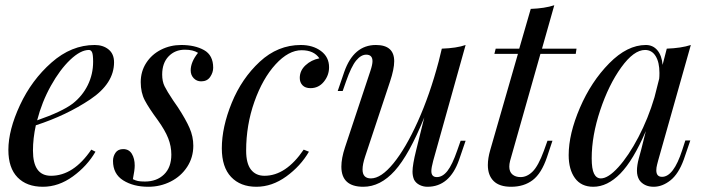

<svg xmlns="http://www.w3.org/2000/svg" viewBox="-20 -700 2708 734"><path d="M117 -221Q106 -171 106 -124Q106 -28 175 -28Q261 -28 329 -128L345 -120Q313 -65 258.5 -25.5Q204 14 144 14Q82 14 47 -22Q12 -58 12 -127Q12 -203 56.5 -298.5Q101 -394 177 -461Q253 -528 342 -528Q374 -528 395 -511Q416 -494 416 -462Q416 -381 325 -320Q234 -259 117 -221ZM122 -240Q217 -273 258 -304Q295 -333 315.5 -374.5Q336 -416 336 -464Q336 -491 332 -500Q328 -509 320 -509Q288 -509 248.5 -471.5Q209 -434 174.5 -372Q140 -310 122 -240Z M534 -6Q579 -6 607 -33Q635 -60 635 -109Q635 -141 623 -171.5Q611 -202 583 -241Q549 -287 533.5 -316.5Q518 -346 518 -386Q518 -427 539 -459.5Q560 -492 595.5 -510Q631 -528 673 -528Q725 -528 760 -508.5Q795 -489 795 -441Q795 -423 783.5 -406Q772 -389 749 -389Q732 -389 720.5 -401Q709 -413 709 -431Q709 -463 737 -498Q718 -510 687 -510Q649 -510 624.5 -484.5Q600 -459 600 -415Q600 -389 609 -370.5Q618 -352 642 -316L660 -290Q690 -244 704.5 -211Q719 -178 719 -143Q719 -98 695.5 -62Q672 -26 632.5 -6Q593 14 547 14Q490 14 451 -10.5Q412 -35 412 -85Q412 -102 421.5 -116Q431 -130 451 -130Q473 -130 484 -112Q495 -94 495 -67Q495 -50 488 -15Q498 -10 507.5 -8Q517 -6 534 -6Z M921 -124Q921 -75 939.5 -51.5Q958 -28 991 -28Q1073 -28 1141 -128L1161 -120Q1129 -65 1074.5 -25.5Q1020 14 960 14Q899 14 863.5 -23.5Q828 -61 828 -133Q828 -214 866 -307Q904 -400 973 -464Q1042 -528 1130 -528Q1176 -528 1207 -505Q1238 -482 1238 -443Q1238 -412 1218 -387.5Q1198 -363 1167 -363Q1147 -363 1136.5 -374Q1126 -385 1126 -402Q1126 -430 1148 -450.5Q1170 -471 1201 -477Q1180 -508 1133 -508Q1083 -508 1033.5 -454Q984 -400 952.5 -311Q921 -222 921 -124Z M1741 -162H1760L1735 -89Q1699 14 1614 14Q1598 14 1584 7Q1570 0 1563 -13Q1557 -27 1557 -44Q1557 -70 1571 -126L1602 -251Q1544 -108 1489 -47Q1434 14 1369 14Q1285 14 1285 -63Q1285 -95 1299 -137L1396 -429Q1404 -453 1404 -466Q1404 -491 1380 -491Q1360 -491 1341.5 -468.5Q1323 -446 1303 -389L1290 -352H1271L1296 -425Q1332 -528 1417 -528Q1487 -528 1487 -466Q1487 -436 1471 -388L1376 -102Q1366 -72 1366 -52Q1366 -18 1398 -18Q1437 -18 1484 -75.5Q1531 -133 1577 -235Q1623 -337 1657 -465L1669 -514Q1726 -516 1760 -528L1636 -85Q1629 -59 1629 -46Q1629 -23 1650 -23Q1672 -23 1690.5 -46.5Q1709 -70 1728 -125Z M1930 -85Q1927 -73 1927 -63Q1927 -43 1939 -33Q1951 -23 1970 -23Q1995 -23 2016.5 -44.5Q2038 -66 2059 -123L2073 -162H2092L2071 -99Q2050 -37 2016.5 -11.5Q1983 14 1934 14Q1889 14 1867 -8Q1845 -30 1845 -69Q1845 -95 1854 -126L1960 -494H1870L1875 -514H1965L2009 -666Q2063 -668 2099 -680L2052 -514H2184L2181 -494H2046Z M2600 -163H2619L2594 -90Q2574 -35 2543 -10.5Q2512 14 2479 14Q2460 14 2446 7Q2432 0 2424 -12Q2415 -27 2415 -47Q2415 -68 2422 -94Q2429 -120 2431 -127L2449 -199Q2401 -87 2351.5 -36.5Q2302 14 2248 14Q2202 14 2178 -19Q2154 -52 2154 -107Q2154 -188 2197 -288Q2240 -388 2309 -458Q2378 -528 2449 -528Q2476 -528 2493 -508Q2510 -488 2513 -452L2529 -514Q2584 -516 2621 -528L2496 -86Q2495 -82 2492 -70.5Q2489 -59 2489 -49Q2489 -24 2511 -24Q2555 -24 2588 -126ZM2482 -328 2500 -399Q2501 -407 2501 -421Q2501 -462 2486.5 -485.5Q2472 -509 2446 -509Q2403 -509 2355 -442.5Q2307 -376 2274.5 -278.5Q2242 -181 2242 -95Q2242 -54 2251 -36Q2260 -18 2277 -18Q2305 -18 2344 -61Q2383 -104 2420.5 -175.5Q2458 -247 2482 -328Z"/></svg>

Font: Playfair Display
Style: Italic
Weight: 400
Italic angle: -14°
Designer: Claus Eggers Sørensen
Foundry: Claus Eggers Sørensen
Version: Version 1.200; ttfautohint (v1.6)